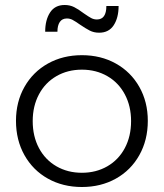

<svg xmlns="http://www.w3.org/2000/svg" viewBox="-20 -747 656 769"><path d="M377 -616Q356 -616 339.5 -624.5Q323 -633 301 -648Q281 -662 270.5 -667.5Q260 -673 248 -673Q229 -673 219.5 -659Q210 -645 210 -620H161Q161 -667 180.5 -697Q200 -727 239 -727Q260 -727 277 -718.5Q294 -710 315 -694Q335 -680 345.5 -674.5Q356 -669 368 -669Q406 -669 406 -723H455Q455 -676 435.5 -646Q416 -616 377 -616ZM572 -263Q572 -186 538 -125.5Q504 -65 444 -31.5Q384 2 308 2Q232 2 172 -31.5Q112 -65 78 -125.5Q44 -186 44 -263Q44 -339 78 -399Q112 -459 172 -492.5Q232 -526 308 -526Q384 -526 444 -492.5Q504 -459 538 -399Q572 -339 572 -263ZM111 -262Q111 -201 136 -154Q161 -107 206 -81Q251 -55 308 -55Q365 -55 410 -81Q455 -107 480 -154Q505 -201 505 -262Q505 -322 480 -369Q455 -416 410 -442Q365 -468 308 -468Q251 -468 206 -442Q161 -416 136 -369Q111 -322 111 -262Z"/></svg>

Font: TypoPRO Montserrat
Style: Regular
Weight: 300
Designer: Julieta Ulanovsky
Foundry: Julieta Ulanovsky
Version: Version 6.001